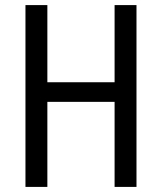

<svg xmlns="http://www.w3.org/2000/svg" viewBox="-20 -734 635 754"><path d="M516 0H430V-334H166V0H80V-714H166V-411H430V-714H516Z"/></svg>

Font: Noto Sans Thai Condensed
Style: Regular
Weight: 400
Width: 3
Designer: Monotype Design Team
Foundry: Monotype Imaging Inc.
Version: Version 2.002